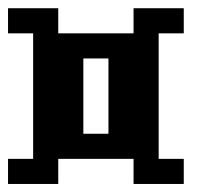

<svg xmlns="http://www.w3.org/2000/svg" viewBox="-20 -458 540 478"><path d="M0 -437.5H125V-375H312.5V-437.5H437.5V-375H375V-62.5H437.5V0H312.5V-62.5H125V0H0V-62.5H62.5V-375H0ZM187.5 -312.5V-125H250V-312.5Z"/></svg>

Font: NeoDunggeunmo
Style: Regular
Weight: 400
Monospace: yes
Version: Version 1.600